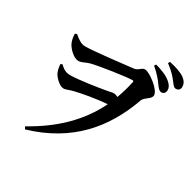

<svg xmlns="http://www.w3.org/2000/svg" viewBox="-192 -1062 1383 1356"><g transform="rotate(30 500.0 -384.5)"><path d="M827 -670C846 -644 858 -630 874 -630C895 -630 906 -646 906 -666C906 -685 897 -702 876 -721C845 -749 800 -767 745 -782L736 -768C782 -729 809 -696 827 -670ZM905 -743C924 -718 933 -703 951 -703C972 -703 984 -716 984 -737C984 -760 975 -779 950 -799C922 -819 878 -835 821 -847L812 -833C864 -794 887 -766 905 -743ZM246 -642C214 -642 184 -663 154 -689L139 -684C139 -657 144 -634 151 -616C167 -577 219 -529 254 -529C281 -529 297 -543 335 -555C387 -570 608 -603 654 -603C663 -603 666 -601 664 -590C653 -539 639 -491 622 -446C612 -452 601 -457 586 -457C576 -457 561 -452 537 -448C481 -438 325 -413 255 -413C224 -413 201 -424 171 -453L158 -447C158 -425 163 -404 170 -385C182 -354 230 -308 261 -308C283 -308 303 -321 339 -329C388 -341 497 -362 589 -368C501 -188 359 -51 161 59L172 78C503 -20 680 -235 777 -508C789 -540 841 -553 841 -586C841 -632 732 -713 695 -713C667 -713 659 -682 620 -678C562 -672 320 -642 246 -642Z"/></g></svg>

Font: Noto Serif CJK KR
Style: Bold
Weight: 700
Designer: Ryoko NISHIZUKA 西塚涼子 (kana & ideographs); Frank Grießhammer (Latin, Greek & Cyrillic); Wenlong ZHANG 张文龙 (bopomofo); San
Foundry: Adobe
Version: Version 2.001;hotconv 1.1.0;makeotfexe 2.6.0